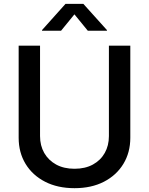

<svg xmlns="http://www.w3.org/2000/svg" viewBox="-20 -964 772 995"><path d="M366.2 11.2Q278.8 11.2 213.6 -22.2Q148.4 -55.7 112.5 -114.7Q76.7 -173.8 76.7 -250V-727.5H187.5V-258.8Q187.5 -209.5 209.2 -171.4Q231 -133.3 271 -111.3Q311 -89.4 366.2 -89.4Q421.4 -89.4 461.4 -111.3Q501.5 -133.3 522.9 -171.4Q544.4 -209.5 544.4 -258.8V-727.5H655.3V-250Q655.3 -173.8 619.4 -114.7Q583.5 -55.7 518.6 -22.2Q453.6 11.2 366.2 11.2ZM296.4 -804.7H197.8V-808.1L319.3 -943.8H412.1L534.2 -808.1V-804.7H435.1L365.7 -889.6Z"/></svg>

Font: Inter 18pt Medium
Style: Regular
Weight: 500
Designer: Rasmus Andersson
Foundry: rsms
Version: Version 4.001;git-66647c0bb